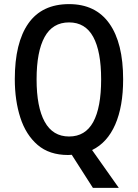

<svg xmlns="http://www.w3.org/2000/svg" viewBox="-20 -795 671 934"><path d="M579 -409Q579 -277 540.5 -189Q502 -101 428 -65L558 119H432L329 -42Q325 -42 320.5 -41.5Q316 -41 311 -41Q220 -41 163 -90Q106 -139 79 -222.5Q52 -306 52 -410Q52 -587 118 -681Q184 -775 316 -775Q445 -775 512 -680.5Q579 -586 579 -409ZM158 -409Q158 -274 197.5 -202.5Q237 -131 316 -131Q395 -131 433.5 -201.5Q472 -272 472 -409Q472 -545 433.5 -615.5Q395 -686 316 -686Q236 -686 197 -615Q158 -544 158 -409Z"/></svg>

Font: Noto Sans Tamil UI Condensed Medium
Style: Regular
Weight: 500
Width: 3
Designer: Jelle Bosma - Monotype Design Team
Foundry: Monotype Imaging Inc.
Version: Version 2.004; ttfautohint (v1.8.4.7-5d5b)